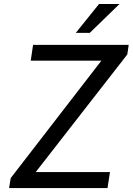

<svg xmlns="http://www.w3.org/2000/svg" viewBox="-20 -964 680 984"><path d="M35 -51.5 499.5 -653H137.5L149.5 -734H639.5L632.5 -685L163 -82H543.5L531 0H26.5ZM592.5 -943.5 440 -795.5H368.5L487.5 -943.5Z"/></svg>

Font: 1883 Sans
Style: Italic
Weight: 400
Italic angle: -8°
Designer: 1883 Sans project is a fork of Public Sans.
Version: Version 1.009